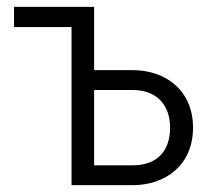

<svg xmlns="http://www.w3.org/2000/svg" viewBox="-20 -541 614 561"><path d="M255 -521H21V-462H189V0H368C464 0 544 -59 544 -168C544 -277 464 -336 368 -336H255ZM255 -58V-278H368C436 -278 477 -236 477 -168C477 -100 439 -58 368 -58Z"/></svg>

Font: Raleway Reg
Style: Regular
Weight: 400
Designer: Matt McInerney, Pablo Impallari, Rodrigo Fuenzalida
Foundry: Matt McInerney, Pablo Impallari, Rodrigo Fuenzalida
Version: Version 3.00 July 28, 2015